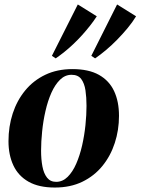

<svg xmlns="http://www.w3.org/2000/svg" viewBox="-20 -827 630 860"><path d="M304.5 -517.5Q377 -517.5 423 -491.8Q469 -466 491 -419.2Q513 -372.5 513 -308Q513 -244.5 494.2 -186.8Q475.5 -129 439 -84Q402.5 -39 349 -13Q295.5 13 225.5 13Q154 13 108 -13Q62 -39 40 -86Q18 -133 18 -194.5Q18 -260.5 37 -318.8Q56 -377 92.8 -421.8Q129.5 -466.5 182.8 -492Q236 -517.5 304.5 -517.5ZM300.5 -492Q271.5 -492 249 -470Q226.5 -448 210.2 -411.5Q194 -375 183.8 -330.2Q173.5 -285.5 168.8 -239Q164 -192.5 164 -152Q164 -113 170 -81.5Q176 -50 190.8 -31.2Q205.5 -12.5 231.5 -12.5Q260.5 -12.5 283 -34.8Q305.5 -57 321.5 -93.8Q337.5 -130.5 347.8 -175.5Q358 -220.5 362.8 -266.8Q367.5 -313 367.5 -353Q367.5 -391 362.8 -422.5Q358 -454 343.8 -473Q329.5 -492 300.5 -492ZM229.5 -565.5 212.5 -577 328.5 -807 413.5 -754Q400 -733 383.2 -711.8Q366.5 -690.5 347.8 -669.8Q329 -649 309 -630Q289 -611 268.8 -594.8Q248.5 -578.5 229.5 -565.5ZM406 -565.5 389 -577 504.5 -807 589.5 -754Q573.5 -727.5 551.5 -701Q529.5 -674.5 505 -649.5Q480.5 -624.5 455 -603Q429.5 -581.5 406 -565.5Z"/></svg>

Font: Merriweather 144pt
Style: Bold Italic
Weight: 700
Italic angle: -7.8°
Version: Version 2.101